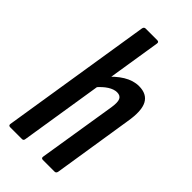

<svg xmlns="http://www.w3.org/2000/svg" viewBox="-217 -737 792 792"><g transform="rotate(45 178.5 -341.5)"><path d="M20 0Q10 0 11 -10L116 -672Q118 -683 127 -683H195Q200 -683 202.5 -680.5Q205 -678 204 -672L99 -10Q98 0 89 0ZM211 0Q200 0 202 -11L257 -354Q262 -387 255.5 -400.5Q249 -414 230 -414Q212 -414 191.5 -401Q171 -388 150 -363L147 -420Q177 -456 210 -476Q243 -496 276 -496Q322 -496 339.5 -463.5Q357 -431 345 -361L290 -11Q288 0 279 0Z"/></g></svg>

Font: Sofia Sans Extra Condensed SemiBold
Style: Italic
Weight: 600
Italic angle: -9°
Designer: Botio Nikoltchev, Ani Petrova
Foundry: lettersoup
Version: Version 4.101